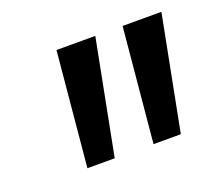

<svg xmlns="http://www.w3.org/2000/svg" viewBox="-61 -759 473 423"><g transform="rotate(-20 175.5 -547.0)"><path d="M80 -413H144L196 -681H105ZM235 -413H299L351 -681H260Z"/></g></svg>

Font: Ronzino Oblique
Style: Italic
Weight: 400
Italic angle: -8°
Designer: Nunzio Mazzaferro
Foundry: Collletttivo
Version: Version 1.000;Glyphs 3.3 (3337)